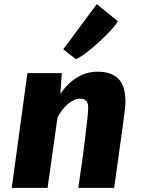

<svg xmlns="http://www.w3.org/2000/svg" viewBox="-20 -912 684 932"><path d="M37 0 113 -557H280L273 -456Q307 -507 353.2 -535.5Q399.5 -564 454 -564Q520 -564 554.5 -530Q589 -496 589 -417Q589 -406 585.8 -377.2Q582.5 -348.5 577.8 -313.8Q573 -279 569 -250Q567.5 -240 563.8 -213Q560 -186 555.2 -151.2Q550.5 -116.5 545.8 -83Q541 -49.5 537.8 -26.5Q534.5 -3.5 534 0H360Q371.5 -75 379.8 -137.2Q388 -199.5 394 -249Q400 -299.5 403.8 -333.2Q407.5 -367 408 -385Q409 -411.5 399 -422.2Q389 -433 368 -433Q341 -433 310.5 -407.8Q280 -382.5 259 -341L211 0ZM348 -625 287 -673 450 -892 552 -809Q546.5 -797.5 528.8 -777Q511 -756.5 486.2 -732.5Q461.5 -708.5 435.2 -685.8Q409 -663 385.8 -646.5Q362.5 -630 348 -625Z"/></svg>

Font: Merriweather Sans ExtraBold
Style: Italic
Weight: 800
Italic angle: -7.5°
Designer: Eben Sorkin
Foundry: Eben Sorkin
Version: Version 2.001; ttfautohint (v1.8.3)